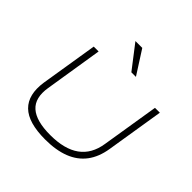

<svg xmlns="http://www.w3.org/2000/svg" viewBox="-232 -1151 1368 1368"><g transform="rotate(45 451.5 -467.5)"><path d="M415 8Q330 8 269.5 -9.5Q209 -27 173 -62.5Q137 -98 124.5 -150.5Q112 -203 122 -271L192 -705H241L171 -267Q152 -151 214 -95.5Q276 -40 418 -40Q561 -40 641 -97.5Q721 -155 739 -271L809 -705H858L788 -270Q773 -176 726.5 -114.5Q680 -53 602 -22.5Q524 8 415 8ZM511 -765 374 -943H443L557 -765Z"/></g></svg>

Font: Nunito Sans 10pt Expanded ExtraLight
Style: Italic
Weight: 250
Width: 7
Italic angle: -9°
Designer: Vernon Adams
Foundry: Vernon Adams
Version: Version 3.101;gftools[0.9.27]